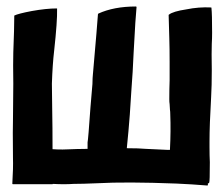

<svg xmlns="http://www.w3.org/2000/svg" viewBox="-20 -568 692 592"><path d="M632 -543Q634 -525 634 -467Q634 -449 633 -433Q632 -408 633 -351Q633 -303 631 -269Q626 -182 626 -132V-127V-115Q626 -87 627 -68Q627 -7 625 -5Q625 -3 623 -3H621V2Q621 4 619 4Q570 0 524 -2Q369 -8 280 -3Q234 -1 207 -1Q178 1 143 -1L142 0H20Q18 0 18 -2Q21 -50 20 -81Q19 -177 20 -199Q21 -268 21 -310Q20 -374 21 -406Q24 -482 24 -518V-520Q36 -526 78 -534Q123 -542 155 -542H156V-540Q157 -503 147 -412Q142 -370 140 -310Q140 -278 141 -229Q142 -177 142 -108Q155 -107 173 -107Q179 -107 189 -107.5Q199 -108 217 -108.5Q235 -109 250 -109V-129Q252 -138 259 -238L265 -309Q265 -318 265.5 -326.5Q266 -335 266.5 -339.5Q267 -344 267 -345Q280 -493 282 -524L283 -526Q331 -548 399 -548L401 -547V-546Q398 -519 392 -405L389 -346Q388 -334 385 -288Q380 -203 376 -163L371 -111Q408 -111 430 -109Q493 -106 494 -106H504Q507 -166 505 -215Q505 -224 504 -230L503 -247Q502 -253 502 -262Q502 -294 503 -320V-377Q503 -419 502 -451Q500 -515 500 -521V-522L501 -523Q514 -533 554 -539Q593 -547 631 -545Q632 -545 632 -543Z"/></svg>

Font: Tovari Sans
Style: Bold
Weight: 700
Designer: Verneri Kontto, Denis Ignatov
Foundry: Verneri Kontto
Version: Version 1.10 May 7, 2019